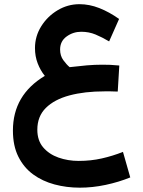

<svg xmlns="http://www.w3.org/2000/svg" viewBox="-20 -556 679 914"><path d="M547.9 -244.1 540.5 -120.1Q520.5 -121.1 506.3 -121.1Q492.2 -121.1 478 -121.1Q382.8 -121.1 310.8 -101.8Q238.8 -82.5 198.2 -42.2Q157.7 -2 157.7 61.5Q157.7 112.8 185.5 145.5Q213.4 178.2 258.3 194.1Q303.2 210 354.5 210Q412.6 210 464.6 198.2Q516.6 186.5 565.4 167L600.1 288.6Q544.9 311 482.7 324.2Q420.4 337.4 359.9 337.4Q296.9 337.4 239.5 322Q182.1 306.6 137.7 274.2Q93.3 241.7 67.4 189.9Q41.5 138.2 41.5 65.4Q41.5 -104 193.4 -194.8Q172.4 -220.7 159.4 -254.4Q146.5 -288.1 146.5 -327.1Q146.5 -383.3 176.3 -430.9Q206.1 -478.5 254.4 -507.3Q302.7 -536.1 358.4 -536.1Q405.3 -536.1 452.6 -517.6Q500 -499 546.9 -465.8L499.5 -358.9Q465.8 -378.9 434.6 -391.8Q403.3 -404.8 366.7 -404.8Q328.1 -404.8 297.1 -382.3Q266.1 -359.9 266.1 -320.3Q266.1 -290.5 281.5 -269.5Q296.9 -248.5 311.5 -236.3Q356.9 -241.7 393.6 -244.9Q430.2 -248 467.3 -248Q487.3 -248 505.6 -247.3Q523.9 -246.6 547.9 -244.1Z"/></svg>

Font: Vazirmatn UI NL
Style: Bold
Weight: 700
Designer: Saber Rastikerdar
Foundry: Saber Rastikerdar
Version: Version 33.003